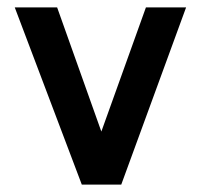

<svg xmlns="http://www.w3.org/2000/svg" viewBox="-20 -501 545 521"><path d="M202 0 20 -481H135L255 -144L376 -481H485L309 0Z"/></svg>

Font: Zen Kaku Gothic New
Style: Bold
Weight: 700
Designer: Yoshimichi Ohira
Foundry: Positype
Version: Version 1.002